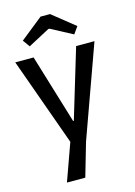

<svg xmlns="http://www.w3.org/2000/svg" viewBox="-141 -874 779 1112"><g transform="rotate(-15 248.0 -318.0)"><path d="M117 166 197 -57 8 -584H118L244 -169H248L373 -584H483L285 -34L227 166ZM113 -652 83 -694 218 -802H275L410 -694L380 -652L250 -721H243Z"/></g></svg>

Font: Ruda SemiBold
Style: Regular
Weight: 600
Designer: Mariela Monsalve and Angelina Sanchez
Foundry: Mariela Monsalve and Angelina Sanchez
Version: Version 2.001